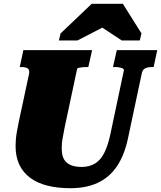

<svg xmlns="http://www.w3.org/2000/svg" viewBox="-20 -974 848 1011"><path d="M320 -301Q315 -273 311 -253Q307 -233 306 -218.5Q305 -204 305 -191Q305 -167 311 -149Q317 -131 330 -119Q343 -107 363 -101Q383 -95 410 -95Q451 -95 480.5 -113Q510 -131 529.5 -170Q549 -209 562 -271L632 -602Q634 -609 627 -613Q620 -617 609 -619Q598 -621 586 -621H575L595 -710H808L789 -621H779Q758 -621 744 -614Q730 -607 726 -585L654 -246Q635 -156 595 -97.5Q555 -39 494 -11Q433 17 351 17Q283 17 229.5 3.5Q176 -10 138.5 -38Q101 -66 81.5 -107.5Q62 -149 62 -206Q62 -223 63.5 -240.5Q65 -258 69 -281Q73 -304 79 -333L133 -585Q137 -607 125.5 -614Q114 -621 94 -621H84L103 -710H465L445 -621H434Q425 -621 414 -620Q403 -619 395 -617Q387 -615 386 -611ZM627 -954H463L299 -798L290 -761H388L572 -856H477L621 -761H716L725 -798Z"/></svg>

Font: Roboto Serif 20pt Black
Style: Italic
Weight: 900
Italic angle: -10°
Version: Version 1.008